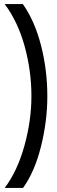

<svg xmlns="http://www.w3.org/2000/svg" viewBox="-20 -717 280 941"><path d="M134 -246Q134 -369 101 -489.5Q68 -610 3 -697H92Q150 -615 181 -494.5Q212 -374 212 -245Q212 -124 181 0.5Q150 125 93 204H3Q65 122 99.5 -2Q134 -126 134 -246Z"/></svg>

Font: Hanken Grotesk Medium
Style: Regular
Weight: 500
Designer: Alfredo Marco Pradil
Foundry: Hanken Design Co.
Version: Version 3.014